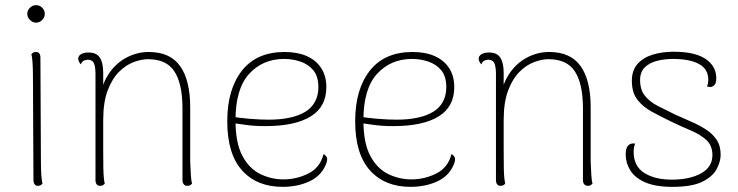

<svg xmlns="http://www.w3.org/2000/svg" viewBox="-20 -714 2866 746"><path d="M120 -626Q107 -626 96.5 -636.5Q86 -647 86 -660Q86 -674 96.5 -684Q107 -694 120 -694Q134 -694 144 -684Q154 -674 154 -660Q154 -647 144 -636.5Q134 -626 120 -626ZM139 -87Q139 -57 140.5 -34.5Q142 -12 145 0Q142 3 138 5.5Q134 8 127 8Q119 8 114.5 2Q110 -4 110 -14L108 -417Q108 -447 106.5 -469.5Q105 -492 102 -504Q105 -507 109 -509.5Q113 -512 120 -512Q128 -512 132.5 -506.5Q137 -501 137 -490Z M369 8Q360 8 355.5 2Q351 -4 351 -14V-432Q350 -460 343.5 -471Q337 -482 321 -482Q315 -482 307 -479Q299 -476 294 -464Q284 -475 284 -486Q284 -497 295 -503.5Q306 -510 324 -510Q355 -510 368 -490Q381 -470 381 -431V-327L368 -319Q372 -379 399.5 -422.5Q427 -466 469 -489Q511 -512 558 -512Q641 -512 680 -457Q719 -402 719 -297V-87Q720 -57 721.5 -34.5Q723 -12 726 0Q723 3 719 5.5Q715 8 708 8Q699 8 694 2Q689 -4 689 -14V-298Q688 -391 657 -437.5Q626 -484 555 -484Q530 -484 500 -473Q470 -462 443 -435.5Q416 -409 398.5 -363Q381 -317 381 -247Q381 -177 381 -132.5Q381 -88 381.5 -62Q382 -36 383.5 -22.5Q385 -9 387 0Q384 3 380 5.5Q376 8 369 8Z M1078 12Q978 12 920.5 -52Q863 -116 863 -243Q863 -367 920 -439.5Q977 -512 1086 -512Q1136 -512 1172 -496Q1208 -480 1228 -449.5Q1248 -419 1248 -375Q1248 -299 1187 -261.5Q1126 -224 1011 -224Q968 -224 936.5 -228.5Q905 -233 877 -237V-262Q906 -256 948.5 -252.5Q991 -249 1023 -249Q1070 -249 1106.5 -257Q1143 -265 1167.5 -280.5Q1192 -296 1204.5 -320Q1217 -344 1217 -375Q1217 -418 1197 -441.5Q1177 -465 1146.5 -475Q1116 -485 1084 -485Q1001 -485 948 -427Q895 -369 895 -247Q895 -159 921.5 -109Q948 -59 991 -38Q1034 -17 1081 -17Q1133 -17 1178.5 -40Q1224 -63 1237 -115Q1246 -111 1250 -102Q1254 -93 1245 -72Q1226 -29 1180.5 -8.5Q1135 12 1078 12Z M1575 12Q1475 12 1417.5 -52Q1360 -116 1360 -243Q1360 -367 1417 -439.5Q1474 -512 1583 -512Q1633 -512 1669 -496Q1705 -480 1725 -449.5Q1745 -419 1745 -375Q1745 -299 1684 -261.5Q1623 -224 1508 -224Q1465 -224 1433.5 -228.5Q1402 -233 1374 -237V-262Q1403 -256 1445.5 -252.5Q1488 -249 1520 -249Q1567 -249 1603.5 -257Q1640 -265 1664.5 -280.5Q1689 -296 1701.5 -320Q1714 -344 1714 -375Q1714 -418 1694 -441.5Q1674 -465 1643.5 -475Q1613 -485 1581 -485Q1498 -485 1445 -427Q1392 -369 1392 -247Q1392 -159 1418.5 -109Q1445 -59 1488 -38Q1531 -17 1578 -17Q1630 -17 1675.5 -40Q1721 -63 1734 -115Q1743 -111 1747 -102Q1751 -93 1742 -72Q1723 -29 1677.5 -8.5Q1632 12 1575 12Z M1925 8Q1916 8 1911.5 2Q1907 -4 1907 -14V-432Q1906 -460 1899.5 -471Q1893 -482 1877 -482Q1871 -482 1863 -479Q1855 -476 1850 -464Q1840 -475 1840 -486Q1840 -497 1851 -503.5Q1862 -510 1880 -510Q1911 -510 1924 -490Q1937 -470 1937 -431V-327L1924 -319Q1928 -379 1955.5 -422.5Q1983 -466 2025 -489Q2067 -512 2114 -512Q2197 -512 2236 -457Q2275 -402 2275 -297V-87Q2276 -57 2277.5 -34.5Q2279 -12 2282 0Q2279 3 2275 5.5Q2271 8 2264 8Q2255 8 2250 2Q2245 -4 2245 -14V-298Q2244 -391 2213 -437.5Q2182 -484 2111 -484Q2086 -484 2056 -473Q2026 -462 1999 -435.5Q1972 -409 1954.5 -363Q1937 -317 1937 -247Q1937 -177 1937 -132.5Q1937 -88 1937.5 -62Q1938 -36 1939.5 -22.5Q1941 -9 1943 0Q1940 3 1936 5.5Q1932 8 1925 8Z M2593 12Q2527 12 2487 -5.5Q2447 -23 2429 -52Q2411 -81 2411 -114Q2411 -130 2415 -139.5Q2419 -149 2427 -153.5Q2435 -158 2448 -156Q2445 -149 2443.5 -142Q2442 -135 2442 -124Q2442 -68 2483.5 -42Q2525 -16 2590 -16Q2660 -16 2704 -40.5Q2748 -65 2748 -111Q2748 -149 2724 -170.5Q2700 -192 2663 -207.5Q2626 -223 2587 -242Q2548 -261 2513.5 -279.5Q2479 -298 2457 -326Q2435 -354 2435 -400Q2435 -441 2457.5 -466Q2480 -491 2517 -502Q2554 -513 2597 -513Q2680 -513 2721.5 -485Q2763 -457 2763 -410Q2763 -399 2760.5 -391.5Q2758 -384 2750 -379Q2746 -376 2740 -376Q2734 -376 2727 -378Q2730 -385 2731 -391.5Q2732 -398 2732 -404Q2732 -446 2695.5 -465.5Q2659 -485 2595 -485Q2562 -485 2532.5 -477.5Q2503 -470 2485 -452Q2467 -434 2467 -403Q2467 -365 2486 -341.5Q2505 -318 2536.5 -302Q2568 -286 2603 -269Q2634 -255 2665 -241.5Q2696 -228 2722 -211.5Q2748 -195 2764 -171.5Q2780 -148 2780 -113Q2780 -86 2764.5 -57Q2749 -28 2709 -8Q2669 12 2593 12Z"/></svg>

Font: Arima Thin Thin
Style: Regular
Weight: 250
Version: Version 1.100